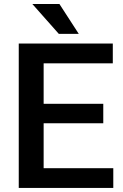

<svg xmlns="http://www.w3.org/2000/svg" viewBox="-20 -925 605 945"><path d="M537.6 -97.2V0H72.3V-710.9H535.2V-613.3H194.8V-414.1H488.3V-318.4H194.8V-97.2ZM272.5 -905.3 367.7 -758.3H269.5L139.2 -905.3Z"/></svg>

Font: Vazirmatn FD Medium
Style: Regular
Weight: 500
Designer: Saber Rastikerdar
Foundry: Saber Rastikerdar
Version: Version 33.003